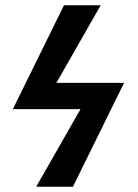

<svg xmlns="http://www.w3.org/2000/svg" viewBox="-20 -712 525 732"><path d="M258 0H118L287 -296H29L224 -692H364L195 -396H453Z"/></svg>

Font: STIX MathJax Main
Style: Bold
Weight: 700
Designer: MicroPress Inc., with final additions and corrections provided by Coen Hoffman, Elsevier (retired)
Version: Version 1.1.1